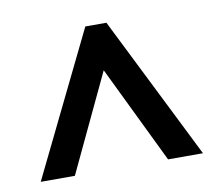

<svg xmlns="http://www.w3.org/2000/svg" viewBox="-52 -841 561 493"><g transform="rotate(-10 228.5 -594.5)"><path d="M17 -408 199 -781H254L440 -408H349L226 -662L106 -408Z"/></g></svg>

Font: Noto Sans Malayalam UI ExtraCondensed Medium
Style: Regular
Weight: 500
Width: 2
Designer: Jelle Bosma - Monotype Design Team
Foundry: Monotype Imaging Inc.
Version: Version 2.104; ttfautohint (v1.8.4.7-5d5b)